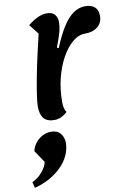

<svg xmlns="http://www.w3.org/2000/svg" viewBox="-124 -664 770 1124"><g transform="rotate(-10 260.5 -102.0)"><path d="M172 25Q129 25 109 1.5Q89 -22 89 -71Q89 -91 95.5 -136Q102 -181 113.5 -241.5Q125 -302 139.5 -366.5Q154 -431 168 -489L122 -548Q150 -570 178.5 -584Q207 -598 235 -598Q268 -598 282.5 -580Q297 -562 297 -537Q297 -503 286 -467Q275 -431 259 -390L269 -385Q298 -456 328 -504Q358 -552 391.5 -576Q425 -600 463 -600Q500 -600 520 -582Q540 -564 540 -529Q540 -490 512 -466Q484 -442 435 -442Q396 -442 360 -411.5Q324 -381 295.5 -329Q267 -277 250.5 -211Q234 -145 234 -73Q234 -29 249 -9Q212 25 172 25ZM-10 396 -19 361Q18 344 43.5 312.5Q69 281 72 256L24 184Q29 159 46 137Q63 115 87.5 102Q112 89 139 89Q176 89 195 112Q214 135 214 167Q214 206 197 242.5Q180 279 149.5 309Q119 339 78.5 361.5Q38 384 -10 396Z"/></g></svg>

Font: Lemonada Medium
Style: Regular
Weight: 500
Designer: Mohamed Gaber (Arabic), Eduardo Tunni (Latin)
Foundry: Kief Type Foundry
Version: Version 4.004; ttfautohint (v1.8.2)